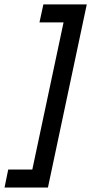

<svg xmlns="http://www.w3.org/2000/svg" viewBox="-38 -760 410 864"><path d="M-1 2.9H107.4L248 -659.2H139.6L157.2 -740.2H352.5L177.7 84H-17.6Z"/></svg>

Font: Dinish Expanded
Style: Italic
Weight: 400
Width: 7
Italic angle: -12°
Designer: Charles Nix
Foundry: Playbeing
Version: Version 2.005; ttfautohint (v1.8.3)